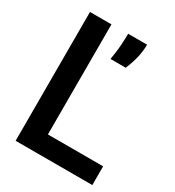

<svg xmlns="http://www.w3.org/2000/svg" viewBox="-162 -757 775 852"><g transform="rotate(30 225.0 -330.5)"><path d="M49 0V-660H159V-96H442V0ZM232 -525Q240 -570 242 -603.5Q244 -637 244 -661H341Q341 -630 333.5 -596.5Q326 -563 310 -525Z"/></g></svg>

Font: Bricolage Grotesque 48pt Medium
Style: Regular
Weight: 500
Designer: Mathieu Triay
Foundry: Atelier Triay
Version: Version 1.000; ttfautohint (v1.8.4.7-5d5b);gftools[0.9.32]